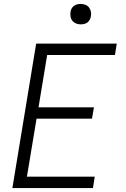

<svg xmlns="http://www.w3.org/2000/svg" viewBox="-20 -957 640 977"><path d="M43 0 164 -735H574L565 -677H220L176 -411H458L448 -353H166L117 -58H462L453 0ZM391 -833Q378 -833 367 -837.5Q356 -842 348.5 -851Q341 -860 339 -872.5Q337 -885 339 -898Q340 -906 345 -914.5Q350 -923 357.5 -928Q365 -933 373.5 -935Q382 -937 390 -937Q403 -937 414.5 -932.5Q426 -928 433 -919Q440 -910 442.5 -897.5Q445 -885 442 -872Q441 -864 436 -855.5Q431 -847 424 -842Q417 -837 408 -835Q399 -833 391 -833Z"/></svg>

Font: Iosevka Light Extended Oblique
Style: Regular
Weight: 300
Width: 7
Italic angle: -9°
Monospace: yes
Designer: Belleve Invis
Foundry: Belleve Invis
Version: Version 32.5.0; ttfautohint (v1.8.4)